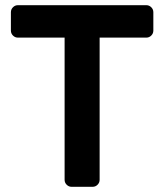

<svg xmlns="http://www.w3.org/2000/svg" viewBox="-20 -720 633 740"><path d="M571 -673V-602Q571 -591 563 -583Q555 -575 544 -575H364V-27Q364 -16 356 -8Q348 0 337 0H256Q245 0 237 -8Q229 -16 229 -27V-575H49Q38 -575 30 -583Q22 -591 22 -602V-673Q22 -684 30 -692Q38 -700 49 -700H544Q555 -700 563 -692Q571 -684 571 -673Z"/></svg>

Font: Hezaedrus Medium
Style: Regular
Weight: 500
Designer: Hubert & Fischer
Foundry: Hubert & Fischer
Version: Version 1.10;September 3, 2019;FontCreator 11.5.0.2425 64-bi